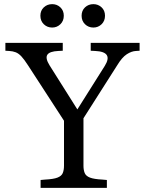

<svg xmlns="http://www.w3.org/2000/svg" viewBox="-20 -907 705 927"><path d="M176 0V-38L198 -40Q238 -42 257.5 -49.5Q277 -57 283 -71.5Q289 -86 289 -107V-324L115 -592Q97 -620 83.5 -634.5Q70 -649 56 -654.5Q42 -660 24 -661L6 -662V-700H283V-662L262 -661Q219 -659 208.5 -642.5Q198 -626 219 -592L376 -343H331L486 -589Q507 -623 495.5 -641Q484 -659 439 -661L418 -662V-700H654V-662L637 -661Q615 -660 592 -645Q569 -630 546 -592L383 -336V-107Q383 -86 389 -71.5Q395 -57 414.5 -49.5Q434 -42 474 -40L496 -38V0ZM431 -774Q407 -774 390.5 -790Q374 -806 374 -831Q374 -856 390.5 -871.5Q407 -887 431 -887Q454 -887 470.5 -871.5Q487 -856 487 -831Q487 -806 470.5 -790Q454 -774 431 -774ZM232 -774Q208 -774 191.5 -790Q175 -806 175 -831Q175 -856 191.5 -871.5Q208 -887 232 -887Q255 -887 271.5 -871.5Q288 -856 288 -831Q288 -806 271.5 -790Q255 -774 232 -774Z"/></svg>

Font: Hedvig Letters Serif
Style: Regular
Weight: 400
Designer: Alexander Örn & Tor Weibull
Foundry: Kanon Foundry
Version: Version 1.000